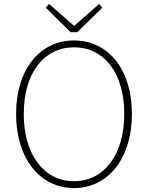

<svg xmlns="http://www.w3.org/2000/svg" viewBox="-20 -945 754 978"><path d="M357 13C529 13 652 -136 652 -365C652 -594 529 -739 357 -739C185 -739 62 -594 62 -365C62 -136 185 13 357 13ZM357 -22C204 -22 101 -157 101 -365C101 -573 204 -704 357 -704C510 -704 613 -573 613 -365C613 -157 510 -22 357 -22ZM340 -781H374L501 -906L485 -925L360 -815H355L230 -925L213 -906Z"/></svg>

Font: Source Han Sans JP ExtraLight
Style: Regular
Weight: 250
Designer: Ryoko NISHIZUKA 西塚涼子 (kana, bopomofo & ideographs); Paul D. Hunt (Latin, Greek & Cyrillic); Sandoll Communications 산돌커뮤니
Foundry: Adobe
Version: Version 2.001;hotconv 1.0.107;makeotfexe 2.5.65593